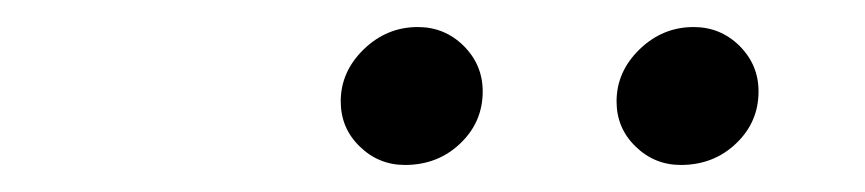

<svg xmlns="http://www.w3.org/2000/svg" viewBox="-20 -731 640 142"><path d="M279.5 -609Q260 -609 246 -622.7Q232 -636.3 232 -656Q232 -678 249 -694.5Q266 -711 289 -711Q308.9 -711 323 -697Q337 -683 337 -663.4Q337 -640.6 320.3 -624.8Q303.7 -609 279.5 -609ZM483.5 -609Q464 -609 450 -622.7Q436 -636.3 436 -656Q436 -678 453 -694.5Q470 -711 493 -711Q512.9 -711 527 -697Q541 -683 541 -663.4Q541 -640.6 524.3 -624.8Q507.7 -609 483.5 -609Z"/></svg>

Font: Red Hat Text VF
Style: Italic
Weight: 300
Italic angle: -12°
Designer: Pentagram, MCKL
Foundry: Pentagram, MCKL
Version: Version 1.023